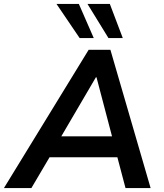

<svg xmlns="http://www.w3.org/2000/svg" viewBox="-52 -959 835 979"><path d="M-32 0 400 -705H511L716 0H588L537 -193L581 -157H164L220 -190L108 0ZM437 -565 246 -239 225 -264H554L526 -238L440 -565ZM501 -765 394 -939H508L574 -765ZM354 -765 236 -939H350L426 -765Z"/></svg>

Font: Nunito Sans 10pt
Style: Bold Italic
Weight: 700
Italic angle: -9°
Designer: Vernon Adams
Foundry: Vernon Adams
Version: Version 3.101;gftools[0.9.27]